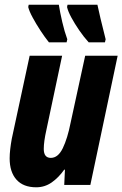

<svg xmlns="http://www.w3.org/2000/svg" viewBox="-20 -786 520 816"><path d="M134 10Q79 10 50 -22.5Q21 -55 21 -113Q21 -131 23.5 -152.5Q26 -174 30 -196L106 -549H244L177 -233Q166 -184 166 -153Q166 -115 196 -115Q227 -115 247 -156.5Q267 -198 280 -264L342 -549H480L364 0H253L256 -65H253Q229 -31 199.5 -10.5Q170 10 134 10ZM357 -606Q336 -629 316.5 -657.5Q297 -686 283 -712Q269 -738 265 -756L267 -766H394Q399 -743 407.5 -706Q416 -669 429 -619L426 -606ZM188 -606Q171 -627 152 -656Q133 -685 118.5 -712Q104 -739 100 -756L102 -766H230Q235 -734 244.5 -693Q254 -652 266 -619L263 -606Z"/></svg>

Font: Noto Sans ExtraCondensed ExtraBold
Style: Italic
Weight: 800
Width: 2
Italic angle: -12°
Designer: Monotype Design Team
Foundry: Monotype Imaging Inc.
Version: Version 2.013; ttfautohint (v1.8.4.7-5d5b)